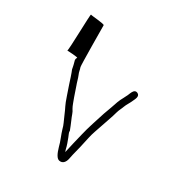

<svg xmlns="http://www.w3.org/2000/svg" viewBox="-126 -769 615 662"><g transform="rotate(30 182.0 -438.5)"><path d="M38 -536C38 -536 82 -534 80 -531C78 -528 77 -525 77 -521C82 -500 82 -505 84 -492C84 -488 87 -483 89 -477C91 -471 96 -458 102 -438L115 -400C127 -364 130 -365 141 -338C148 -321 156 -307 159 -293C164 -275 175 -252 179 -234C186 -209 194 -195 204 -193C219 -190 227 -202 230 -215L234 -234C241 -262 246 -281 252 -311C256 -331 265 -353 270 -369C277 -391 286 -413 292 -436C295 -447 301 -457 304 -466C307 -475 316 -488 320 -498C324 -507 334 -523 321 -530C303 -539 299 -511 293 -502L288 -492C278 -474 275 -464 268 -443C263 -428 260 -422 256 -410C246 -377 234 -345 226 -310C223 -299 209 -239 207 -229C206 -231 205 -234 204 -238C201 -252 196 -265 191 -278L186 -290C184 -294 184 -297 184 -301C180 -311 176 -322 171 -333C163 -350 162 -360 154 -371C149 -379 143 -398 139 -408L126 -446C122 -456 118 -473 114 -482C109 -493 110 -498 106 -509C104 -513 103 -669 103 -674C103 -679 50 -682 47 -684C44 -686 42 -536 38 -536Z"/></g></svg>

Font: FailCity
Style: Regular
Weight: 400
Version: Version 1